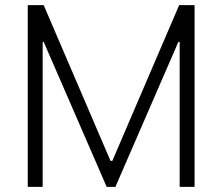

<svg xmlns="http://www.w3.org/2000/svg" viewBox="-20 -727 865 747"><path d="M150 -707 410 -101H417L677 -707H737V0H679V-564H674L429 0H395L150 -564H146V0H88V-707Z"/></svg>

Font: 42dot Sans Light Light
Style: Regular
Weight: 300
Version: Version 1.000